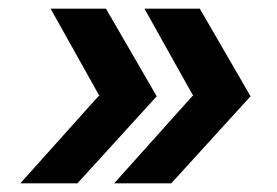

<svg xmlns="http://www.w3.org/2000/svg" viewBox="-20 -520 640 444"><path d="M159 -96H27L208 -298H210L97 -500H225L342 -298H343ZM425 -298H427L314 -500H442L559 -298H560L376 -96H244Z"/></svg>

Font: Oak Sans Semibold
Style: Italic
Weight: 600
Italic angle: -9.49998°
Foundry: Erik Kennedy, Walven
Version: Version 1.000